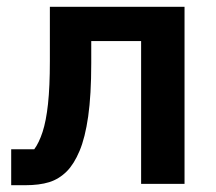

<svg xmlns="http://www.w3.org/2000/svg" viewBox="-20 -542 637 566"><path d="M13 4V-102H81Q95 -121 105.5 -153Q116 -185 121.5 -235.5Q127 -286 127 -362V-522H524V0H396V-421H249V-356Q249 -262 240 -199Q231 -136 214.5 -97Q198 -58 177 -37Q154 -14 125 -5Q96 4 54 4Z"/></svg>

Font: IBM Plex Sans SemiBold
Style: Regular
Weight: 600
Designer: Mike Abbink, Paul van der Laan, Pieter van Rosmalen
Foundry: Bold Monday
Version: Version 3.201